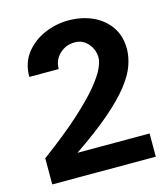

<svg xmlns="http://www.w3.org/2000/svg" viewBox="-99 -718 697 796"><g transform="rotate(-15 249.5 -320.0)"><path d="M471.7 0V-99.6H162.1Q255.9 -163.1 316.4 -215.3Q377 -267.6 411.1 -311Q445.3 -354.5 458.5 -392.1Q471.7 -429.7 471.7 -462.9Q471.7 -518.6 444.3 -558.1Q417 -597.7 370.6 -618.7Q324.2 -639.6 266.6 -639.6Q213.9 -639.6 164.1 -618.2Q114.3 -596.7 82.5 -555.7Q50.8 -514.6 50.8 -455.1H176.8Q176.8 -493.2 203.6 -519Q230.5 -544.9 269.5 -544.9Q303.7 -544.9 326.2 -518.6Q348.6 -492.2 348.6 -458Q348.6 -440.4 335.9 -412.6Q323.2 -384.8 289.1 -343.3Q254.9 -301.8 191.9 -244.6Q128.9 -187.5 27.3 -112.3V0Z"/></g></svg>

Font: Namkio Khamti Book
Style: Bold
Weight: 800
Designer: Debbi Hosken
Foundry: SIL International
Version: Version 3.917